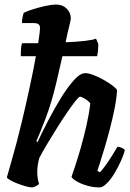

<svg xmlns="http://www.w3.org/2000/svg" viewBox="-20 -820 569 840"><path d="M121 0Q110 0 92.5 -5Q75 -10 56.5 -17Q38 -24 25 -31.5Q12 -39 10 -44Q16 -66 28 -107Q40 -148 52.5 -195.5Q65 -243 75 -285Q93 -360 109.5 -436.5Q126 -513 137 -574H71Q71 -599 72.5 -612.5Q74 -626 77 -631Q113 -631 147 -631Q155 -681 155 -699Q155 -719 128 -719H76Q76 -731 78.5 -744Q81 -757 84 -764Q98 -771 124.5 -779.5Q151 -788 179 -794Q207 -800 226 -800Q254 -800 272 -782Q290 -764 290 -738Q290 -735 286 -718Q282 -701 275 -673L267 -635Q315 -637 350.5 -641Q386 -645 400 -651L410 -628Q410 -610 408.5 -596.5Q407 -583 405 -574H253L228 -465Q206 -371 179.5 -302Q153 -233 139 -202L144 -198Q164 -241 191 -293Q218 -345 247 -392Q276 -439 303.5 -469.5Q331 -500 353 -500Q368 -500 391 -491Q414 -482 436.5 -469Q459 -456 475 -443.5Q491 -431 492 -425Q490 -388 481 -343.5Q472 -299 460 -253.5Q448 -208 436.5 -169.5Q425 -131 416.5 -105Q408 -79 406 -73L417 -66Q427 -76 441.5 -96Q456 -116 470 -138.5Q484 -161 494 -178Q503 -178 513.5 -173Q524 -168 526 -163Q521 -142 508.5 -114.5Q496 -87 480 -60.5Q464 -34 446.5 -17Q429 0 415 0Q388 0 360.5 -8Q333 -16 314 -27.5Q295 -39 293 -47Q297 -58 308.5 -92.5Q320 -127 333.5 -174Q347 -221 358.5 -272Q370 -323 375 -368Q365 -380 350.5 -388.5Q336 -397 330 -397Q325 -397 310 -378Q295 -359 274 -328.5Q253 -298 230.5 -262Q208 -226 187 -191Q166 -156 152 -129Q148 -115 145.5 -99Q143 -83 143 -65Q143 -41 151 -15Q146 -10 137 -5.5Q128 -1 121 0Z"/></svg>

Font: Texturina 72pt 72pt ExtraBold
Style: Italic
Weight: 800
Italic angle: -11°
Designer: Guillermo Torres Carreño
Foundry: Omnibus-Type
Version: Version 1.002; ttfautohint (v1.8.3)